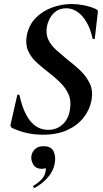

<svg xmlns="http://www.w3.org/2000/svg" viewBox="-20 -656 510 952"><path d="M192 12Q155 12 117.5 4.5Q80 -3 39 -22Q35 -25 33 -29.5Q31 -34 33 -41L65 -182Q65 -187 70.5 -187Q76 -187 77 -182Q90 -124 110 -86.5Q130 -49 157.5 -30.5Q185 -12 219 -12Q248 -12 270.5 -24.5Q293 -37 308 -60Q323 -83 327 -115Q334 -157 319.5 -189Q305 -221 278.5 -247Q252 -273 222 -296Q191 -320 162.5 -345.5Q134 -371 119.5 -404Q105 -437 113 -481Q124 -534 158 -568Q192 -602 239 -619Q286 -636 336 -636Q363 -636 393 -630.5Q423 -625 454 -612Q468 -605 465 -595L450 -465Q449 -462 444.5 -462Q440 -462 439 -465Q429 -512 409.5 -545.5Q390 -579 364.5 -597Q339 -615 309 -615Q279 -615 259 -601Q239 -587 228 -566.5Q217 -546 213 -526Q206 -487 220 -458.5Q234 -430 260 -407Q286 -384 315 -360Q348 -335 378 -306.5Q408 -278 425 -242.5Q442 -207 434 -160Q425 -112 394.5 -73Q364 -34 313.5 -11Q263 12 192 12ZM153 275Q149 277 145.5 272.5Q142 268 146 265Q169 251 185 234.5Q201 218 205 198Q210 177 204.5 167Q199 157 191 156L224 137Q225 159 216.5 170Q208 181 188 181Q157 181 144.5 159Q132 137 136 115Q140 96 154.5 82.5Q169 69 196 69Q234 69 246 95Q258 121 251 156Q244 193 217 224Q190 255 153 275Z"/></svg>

Font: Cormorant Garamond Light
Style: Italic
Weight: 300
Italic angle: -10°
Designer: Christian Thalmann (Catharsis Fonts)
Foundry: Catharsis Fonts
Version: Version 4.001